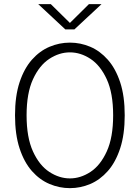

<svg xmlns="http://www.w3.org/2000/svg" viewBox="-20 -916 690 946"><path d="M324.5 11Q272.5 11 224 -9.5Q175.5 -30 137.2 -73.2Q99 -116.5 76.5 -184.8Q54 -253 54 -348Q54 -443 76.5 -510.8Q99 -578.5 137.2 -621.8Q175.5 -665 224 -685.5Q272.5 -706 324.5 -706Q376.5 -706 424.8 -685.5Q473 -665 511.2 -621.8Q549.5 -578.5 572 -510.8Q594.5 -443 594.5 -348Q594.5 -253 572 -184.8Q549.5 -116.5 511.2 -73.2Q473 -30 424.8 -9.5Q376.5 11 324.5 11ZM324.5 -37Q377 -37 425.8 -69Q474.5 -101 506 -169.8Q537.5 -238.5 537.5 -348Q537.5 -457 506 -525.5Q474.5 -594 425.8 -626Q377 -658 324.5 -658Q272 -658 223 -626Q174 -594 142.5 -525.5Q111 -457 111 -348Q111 -238.5 142.5 -169.8Q174 -101 223 -69Q272 -37 324.5 -37ZM168.5 -895.5H230.5L324.5 -803L418 -895.5H480L346.5 -771H302Z"/></svg>

Font: Trispace ExtraLight
Style: Regular
Weight: 200
Designer: Tyler Finck
Foundry: Etcetera Type Company
Version: Version 1.210; ttfautohint (v1.8.3)